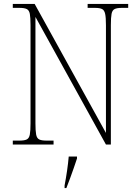

<svg xmlns="http://www.w3.org/2000/svg" viewBox="-20 -734 708 975"><path d="M45 0V-20H79Q104 -20 116 -26Q128 -32 131.5 -51Q135 -70 135 -108V-606Q135 -645 131.5 -663.5Q128 -682 116 -688Q104 -694 79 -694H45V-714H156L518 -59V-606Q518 -645 514 -663.5Q510 -682 498.5 -688Q487 -694 462 -694H425V-714H631V-694H599Q574 -694 562 -688Q550 -682 546.5 -663.5Q543 -645 543 -606V0H518L160 -648V-108Q160 -70 163.5 -51Q167 -32 179 -26Q191 -20 216 -20H252V0ZM308 208Q315 171 320.5 133.5Q326 96 329 61H371V71Q364 92 354.5 119.5Q345 147 335 174Q325 201 317 221H308Z"/></svg>

Font: Noto Serif Bengali SemiCondensed Thin
Style: Regular
Weight: 100
Width: 4
Designer: Juan Bruce, Universal Thirst, Indian Type Foundry and the Monotype Design Team.
Foundry: Monotype Imaging Inc.
Version: Version 2.003; ttfautohint (v1.8.4.7-5d5b)